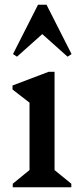

<svg xmlns="http://www.w3.org/2000/svg" viewBox="-20 -793 342 813"><path d="M34 0V-15L121 -86L105 -58V-390L148 -325L33 -414V-431L186 -489H211V-56L196 -85L282 -15V0ZM52 -553 35 -564 141 -773H177L283 -564L266 -553L153 -654H165Z"/></svg>

Font: Platypi Light
Style: Regular
Weight: 400
Version: Version 1.200